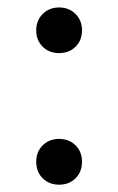

<svg xmlns="http://www.w3.org/2000/svg" viewBox="-20 -488 320 520"><path d="M95.7 -94.5Q113.3 -111.8 140.1 -111.8Q167 -111.8 184.6 -94.5Q202.1 -77.1 202.1 -49.8Q202.1 -22.5 184.6 -5.1Q167 12.2 140.1 12.2Q113.3 12.2 95.7 -5.1Q78.1 -22.5 78.1 -49.8Q78.1 -77.1 95.7 -94.5ZM95.7 -450.2Q113.3 -467.8 140.1 -467.8Q167 -467.8 184.6 -450.2Q202.1 -432.6 202.1 -405.8Q202.1 -378.9 184.8 -361.6Q167.5 -344.2 140.1 -344.2Q112.8 -344.2 95.5 -361.6Q78.1 -378.9 78.1 -405.8Q78.1 -432.6 95.7 -450.2Z"/></svg>

Font: Flanker Steampunk
Style: Regular
Weight: 400
Designer: Alexey Kryukov, Leonardo Di Lena
Foundry: Alexey Kryukov, Leonardo Di Lena
Version: 1.210